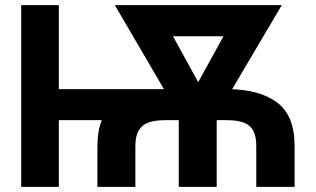

<svg xmlns="http://www.w3.org/2000/svg" viewBox="-20 -727 1229 747"><path d="M62.4 -707H208.9V-380.3H676.7V-259.5H208.9V0H62.4ZM623.7 -380.3H861.7Q987.4 -380.3 1056.8 -329.3Q1126.2 -278.3 1126.2 -158.8V0H977.1V-158.8Q977.1 -196.3 965.5 -218.2Q953.9 -240.1 929 -249.8Q904 -259.5 861.7 -259.5H623.7Q585 -259.5 559.9 -251.2Q534.7 -242.9 520.7 -221Q506.7 -199.1 506.7 -158.8V0H359V-158.8Q359 -272.6 423.8 -326.4Q488.6 -380.3 623.7 -380.3ZM675.5 -281.6 426.8 -707H1076.3L823.1 -278.3V0H675.5ZM751.1 -407.3 849.4 -585.8H653.2Z"/></svg>

Font: Pretendard GOV Variable
Style: Regular
Weight: 400
Designer: Base glyphs from Inter by Rasmus Andersson; Hangul glyphs from Noto Sans CJK(Source Han Sans) by Jang Soo-young and Kang
Foundry: Kil Hyung-jin
Version: Version 1.307;Glyphs 3.2 (3192)